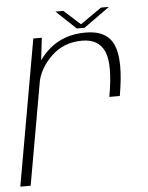

<svg xmlns="http://www.w3.org/2000/svg" viewBox="-56 -734 600 776"><g transform="rotate(-5 244.0 -346.0)"><path d="M385 -330H427.5Q452.5 -471.5 426 -534.5Q399.5 -597.5 312.5 -597.5Q224 -597.5 165 -547.2Q106 -497 94 -427.5L108.5 -408Q119.5 -469 169.8 -517.5Q220 -566 295 -566Q362 -566 385.2 -513.2Q408.5 -460.5 385 -330ZM-5 0H37L119.5 -467L134 -592H99.5ZM278 -617H309.5L415 -692.5H383L296.5 -632.5L230 -692.5H198Z"/></g></svg>

Font: Anybody UltraCondensed Thin ExtraLight
Style: Italic
Weight: 250
Italic angle: -10°
Version: Version 1.111